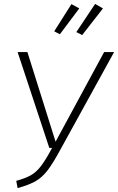

<svg xmlns="http://www.w3.org/2000/svg" viewBox="-20 -950 603 981"><path d="M291 -190Q251 -116 223 -79.5Q195 -43 161.5 -24Q128 -5 70 11L63 -26Q110 -39 137.5 -54.5Q165 -70 189 -101Q213 -132 246 -194H232L70 -684H120L264 -226L512 -684H563ZM466 -930 506 -907 400 -771 370 -786ZM345 -929 385 -907 286 -775 257 -790Z"/></svg>

Font: Fira Sans ExtraLight
Style: Italic
Weight: 275
Italic angle: -8°
Designer: Carrois Corporate & Edenspiekermann AG
Foundry: Carrois Corporate GbR & Edenspiekermann AG
Version: Version 4.203